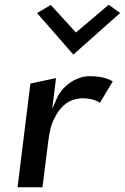

<svg xmlns="http://www.w3.org/2000/svg" viewBox="-20 -799 526 809"><path d="M455 -456C441 -464 415 -478 358 -478C295 -478 240 -430 222 -390L200 -340L216 -470L108 -447L54 -10H159L183 -201C185 -220 189 -240 193 -258V-259C209 -314 247 -377 310 -383C313 -384 319 -385 324 -385C365 -385 387 -375 401 -366ZM136 -744 289 -569 486 -744 438 -779 300 -662 194 -778Z"/></svg>

Font: Bluebird
Style: LiNrwObl
Weight: 300
Designer: Jasper
Foundry: Cannot Into Space Fonts
Version: Version 0.98